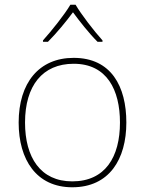

<svg xmlns="http://www.w3.org/2000/svg" viewBox="-20 -783 615 813"><path d="M300 -763H278C254 -722 199 -653 162 -612V-606H183C220 -643 261 -693 289 -731C317 -693 356 -643 393 -606H414V-612C377 -653 324 -722 300 -763ZM515 -264C515 -417 451 -538 292 -538C145 -538 59 -432 59 -264C59 -107 134 10 286 10C443 10 515 -109 515 -264ZM86 -264C86 -420 160 -513 292 -513C433 -513 488 -402 488 -264C488 -119 426 -15 286 -15C151 -15 86 -117 86 -264Z"/></svg>

Font: Noto Sans Georgian Thin
Style: Regular
Weight: 100
Designer: Monotype Design Team, Akaki Razmadze
Foundry: Google LLC
Version: Version 2.005